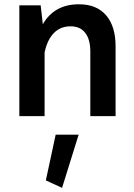

<svg xmlns="http://www.w3.org/2000/svg" viewBox="-20 -548 634 906"><path d="M242.7 87.4H351.1L272.9 338.4L196.3 303.2ZM190.4 0H71.3V-522.9H171.9L182.1 -433.6Q236.3 -527.8 352.5 -527.8Q436 -527.8 480.7 -475.8Q525.4 -423.8 525.4 -329.1V0H406.2V-304.7Q406.2 -361.8 382.3 -392.8Q358.4 -423.8 313.5 -423.8Q265.1 -423.8 234.1 -392.1Q203.1 -360.4 190.4 -300.3Z"/></svg>

Font: Estedad-FD SemiBold
Style: Regular
Weight: 600
Designer: Amin Abedi
Version: Version 7.3